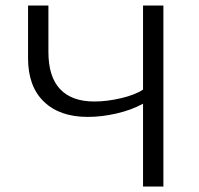

<svg xmlns="http://www.w3.org/2000/svg" viewBox="-20 -678 723 698"><path d="M500 -301Q458 -278 404 -265.5Q350 -253 299 -253Q197 -253 139.5 -308.5Q82 -364 82 -466V-658H156V-489Q156 -399 198.5 -354Q241 -309 323 -309Q369 -309 420 -321Q471 -333 500 -352V-658H574V0H500Z"/></svg>

Font: LXGW Bright GB
Style: Regular
Weight: 400
Designer: Christian Thalmann (Catharsis Fonts)
Foundry: LXGW / Christian Thalmann (Catharsis Fonts) / Fontworks Inc.
Version: Version 5.510